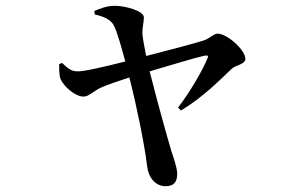

<svg xmlns="http://www.w3.org/2000/svg" viewBox="-20 -585 1040 662"><path d="M194 -368 184 -364C184 -344 184 -324 189 -312C200 -287 239 -252 268 -252C288 -252 301 -272 335 -286C351 -293 390 -306 426 -318C451 -221 479 -83 487 -14C491 26 515 57 551 57C579 57 591 43 591 14C591 -6 578 -42 571 -64C555 -117 522 -236 496 -339C568 -360 653 -386 685 -393C696 -395 700 -393 695 -383C679 -344 638 -272 594 -214L604 -204C681 -250 743 -314 779 -348C793 -361 826 -363 826 -382C826 -413 763 -469 730 -469C717 -469 702 -452 684 -446C657 -437 555 -410 484 -392C478 -422 472 -454 471 -468C470 -489 476 -507 476 -525C476 -548 411 -565 376 -565C348 -565 327 -556 305 -547L307 -535C339 -528 362 -517 372 -498C384 -476 399 -421 412 -373C344 -356 270 -338 247 -339C222 -339 210 -354 194 -368Z"/></svg>

Font: Noto Serif JP SemiBold
Style: Regular
Weight: 600
Designer: Ryoko NISHIZUKA 西塚涼子 (kana & ideographs); Frank Grießhammer (Latin, Greek & Cyrillic); Wenlong ZHANG 张文龙 (bopomofo); San
Foundry: Adobe
Version: Version 2.001;hotconv 1.1.0;makeotfexe 2.6.0